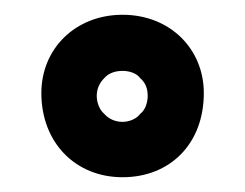

<svg xmlns="http://www.w3.org/2000/svg" viewBox="-20 -744 332 260"><path d="M146 -724C82 -724 36 -678 36 -618C36 -551 82 -504 146 -504C210 -504 256 -549 256 -618C256 -678 210 -724 146 -724ZM111 -614C111 -624 115 -632 121 -638C127 -645 136 -648 146 -648C155 -648 165 -645 170 -638C177 -632 180 -624 180 -614C180 -606 177 -595 170 -590C165 -583 155 -579 146 -579C136 -579 127 -583 121 -590C115 -595 111 -605 111 -614Z"/></svg>

Font: FIGSv2-sans-serif ExtraBold
Style: Regular
Weight: 800
Designer: Matt McInerney, Pablo Impallari, Rodrigo Fuenzalida,Mirko Velimirovic
Foundry: Matt McInerney, Pablo Impallari, Rodrigo Fuenzalida
Version: Version 4.021;hotconv 1.0.109;makeotfexe 2.5.65596